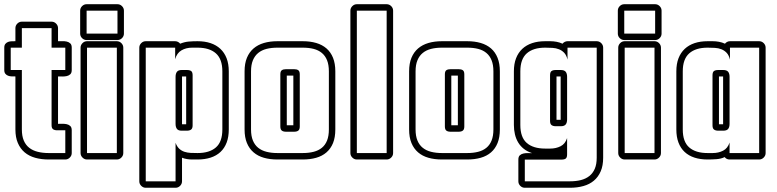

<svg xmlns="http://www.w3.org/2000/svg" viewBox="-26 -719 3650 902"><path d="M246.6 -137.2Q255.4 -137.2 266.6 -137.5Q277.8 -137.7 287.6 -135.5Q297.4 -133.3 304.2 -127Q311 -120.6 311 -106.9V0Q311 12.2 302 21.2Q293 30.3 280.8 30.3H202.6Q168 30.3 139.2 22.2Q110.4 14.2 89.8 -3.2Q69.3 -20.5 57.9 -47.1Q46.4 -73.7 46.4 -110.8V-359.9Q38.1 -359.9 28.8 -360.1Q19.5 -360.4 12 -363.3Q4.4 -366.2 -0.7 -372.3Q-5.9 -378.4 -5.9 -390.1V-495.1Q-5.9 -506.8 -0.7 -512.9Q4.4 -519 12 -522Q19.5 -524.9 28.8 -525.1Q38.1 -525.4 46.4 -525.4V-586.9Q46.4 -599.1 55.4 -608.2Q64.5 -617.2 76.7 -617.2H216.3Q228.5 -617.2 237.5 -608.2Q246.6 -599.1 246.6 -586.9V-525.4Q255.4 -525.4 266.6 -525.6Q277.8 -525.9 287.6 -523.7Q297.4 -521.5 304.2 -515.1Q311 -508.8 311 -495.1V-390.1Q311 -376.5 304.2 -370.1Q297.4 -363.8 287.6 -361.6Q277.8 -359.4 266.6 -359.6Q255.4 -359.9 246.6 -359.9ZM76.7 -586.9V-495.1H24.4V-390.1H76.7V-110.8Q76.7 -80.1 85.7 -58.8Q94.7 -37.6 111.3 -24.7Q127.9 -11.7 151.1 -5.9Q174.3 0 202.6 0H280.8V-106.9H242.7Q230 -106.9 223.1 -112.1Q216.3 -117.2 216.3 -130.9V-390.1H280.8V-495.1H216.3V-586.9Z M553.2 0Q553.2 12.2 544.2 21.2Q535.2 30.3 522.9 30.3H382.8Q370.6 30.3 361.6 21.2Q352.5 12.2 352.5 0V-495.1Q352.5 -507.3 361.6 -516.4Q370.6 -525.4 382.8 -525.4H522.9Q535.2 -525.4 544.2 -516.4Q553.2 -507.3 553.2 -495.1ZM380.9 -530.8Q368.7 -530.8 359.6 -539.8Q350.6 -548.8 350.6 -561V-668.9Q350.6 -681.2 359.6 -690.2Q368.7 -699.2 380.9 -699.2H525.9Q538.1 -699.2 547.1 -690.2Q556.2 -681.2 556.2 -668.9V-561Q556.2 -548.8 547.1 -539.8Q538.1 -530.8 525.9 -530.8ZM522.9 -495.1H382.8V0H522.9ZM525.9 -561V-668.9H380.9V-561Z M820.3 -513.7Q840.8 -522 860.4 -523.7Q879.9 -525.4 901.9 -525.4Q936 -525.4 963.1 -516.4Q990.2 -507.3 1009.3 -489.5Q1028.3 -471.7 1038.6 -445.3Q1048.8 -418.9 1048.8 -383.8V-110.8Q1048.8 -75.7 1038.8 -49.3Q1028.8 -22.9 1009.8 -5.1Q990.7 12.7 963.4 21.5Q936 30.3 901.9 30.3H876.5Q864.3 30.3 852.3 28.3Q840.3 26.4 829.1 22V132.8Q829.1 145 820.1 154.1Q811 163.1 798.8 163.1H658.7Q646.5 163.1 637.5 154.1Q628.4 145 628.4 132.8V-495.1Q628.4 -507.3 637.5 -516.4Q646.5 -525.4 658.7 -525.4H796.9Q803.7 -525.4 810.1 -522.2Q816.4 -519 820.3 -513.7ZM829.1 -135.3H848.6V-359.9H829.1ZM798.8 -47.9Q805.7 -29.8 816.4 -20Q827.1 -10.3 840.6 -5.9Q854 -1.5 869.6 -0.7Q885.3 0 901.9 0Q958 0 988.3 -26.4Q1018.6 -52.7 1018.6 -110.8V-383.8Q1018.6 -441.4 988.3 -468.3Q958 -495.1 901.9 -495.1H876.5Q848.1 -495.1 826.4 -482.4Q804.7 -469.7 796.9 -440.9V-495.1H658.7V132.8H798.8ZM827.6 -105Q811.5 -105 805.2 -113.5Q798.8 -122.1 798.8 -137.2V-357.9Q798.8 -373 805.2 -381.6Q811.5 -390.1 827.6 -390.1H851.6Q865.7 -390.1 872.3 -385Q878.9 -379.9 878.9 -365.2V-129.9Q878.9 -115.7 871.8 -110.4Q864.7 -105 851.6 -105Z M1123 -383.8Q1123 -420.9 1134 -447.5Q1145 -474.1 1165.3 -491.5Q1185.5 -508.8 1213.9 -517.1Q1242.2 -525.4 1277.3 -525.4H1396Q1431.2 -525.4 1459.5 -517.1Q1487.8 -508.8 1507.8 -491.5Q1527.8 -474.1 1538.6 -447.3Q1549.3 -420.4 1549.3 -383.8V-110.8Q1549.3 -73.7 1538.6 -47.1Q1527.8 -20.5 1507.8 -3.2Q1487.8 14.2 1459.5 22.2Q1431.2 30.3 1396 30.3H1277.3Q1242.2 30.3 1213.9 22.2Q1185.5 14.2 1165.3 -3.2Q1145 -20.5 1134 -47.1Q1123 -73.7 1123 -110.8ZM1352.1 -130.4V-363.8H1321.3V-130.4ZM1153.3 -110.8Q1153.3 -80.1 1162.1 -58.8Q1170.9 -37.6 1187 -24.7Q1203.1 -11.7 1226.1 -5.9Q1249 0 1277.3 0H1396Q1424.8 0 1447.5 -5.9Q1470.2 -11.7 1486.1 -24.7Q1502 -37.6 1510.5 -58.8Q1519 -80.1 1519 -110.8V-383.8Q1519 -414.6 1510.5 -435.8Q1502 -457 1486.1 -470.2Q1470.2 -483.4 1447.5 -489.3Q1424.8 -495.1 1396 -495.1H1277.3Q1249 -495.1 1226.1 -489.3Q1203.1 -483.4 1187 -470.2Q1170.9 -457 1162.1 -435.8Q1153.3 -414.6 1153.3 -383.8ZM1382.3 -125Q1382.3 -110.8 1375.5 -105.5Q1368.7 -100.1 1355 -100.1H1318.4Q1304.7 -100.1 1297.9 -105.5Q1291 -110.8 1291 -125V-370.1Q1291 -384.3 1298.1 -389.2Q1305.2 -394 1318.4 -394H1355Q1368.2 -394 1375.2 -389.2Q1382.3 -384.3 1382.3 -370.1Z M1820.8 0Q1820.8 12.2 1811.8 21.2Q1802.7 30.3 1790.5 30.3H1650.4Q1638.2 30.3 1629.2 21.2Q1620.1 12.2 1620.1 0V-668.9Q1620.1 -681.2 1629.2 -690.2Q1638.2 -699.2 1650.4 -699.2H1790.5Q1802.7 -699.2 1811.8 -690.2Q1820.8 -681.2 1820.8 -668.9ZM1790.5 -668.9H1650.4V0H1790.5Z M1896 -383.8Q1896 -420.9 1907 -447.5Q1918 -474.1 1938.2 -491.5Q1958.5 -508.8 1986.8 -517.1Q2015.1 -525.4 2050.3 -525.4H2168.9Q2204.1 -525.4 2232.4 -517.1Q2260.7 -508.8 2280.8 -491.5Q2300.8 -474.1 2311.5 -447.3Q2322.3 -420.4 2322.3 -383.8V-110.8Q2322.3 -73.7 2311.5 -47.1Q2300.8 -20.5 2280.8 -3.2Q2260.7 14.2 2232.4 22.2Q2204.1 30.3 2168.9 30.3H2050.3Q2015.1 30.3 1986.8 22.2Q1958.5 14.2 1938.2 -3.2Q1918 -20.5 1907 -47.1Q1896 -73.7 1896 -110.8ZM2125 -130.4V-363.8H2094.2V-130.4ZM1926.3 -110.8Q1926.3 -80.1 1935.1 -58.8Q1943.8 -37.6 1960 -24.7Q1976.1 -11.7 1999 -5.9Q2022 0 2050.3 0H2168.9Q2197.8 0 2220.5 -5.9Q2243.2 -11.7 2259 -24.7Q2274.9 -37.6 2283.4 -58.8Q2292 -80.1 2292 -110.8V-383.8Q2292 -414.6 2283.4 -435.8Q2274.9 -457 2259 -470.2Q2243.2 -483.4 2220.5 -489.3Q2197.8 -495.1 2168.9 -495.1H2050.3Q2022 -495.1 1999 -489.3Q1976.1 -483.4 1960 -470.2Q1943.8 -457 1935.1 -435.8Q1926.3 -414.6 1926.3 -383.8ZM2155.3 -125Q2155.3 -110.8 2148.4 -105.5Q2141.6 -100.1 2127.9 -100.1H2091.3Q2077.6 -100.1 2070.8 -105.5Q2064 -110.8 2064 -125V-370.1Q2064 -384.3 2071 -389.2Q2078.1 -394 2091.3 -394H2127.9Q2141.1 -394 2148.2 -389.2Q2155.3 -384.3 2155.3 -370.1Z M2616.7 -513.7Q2620.6 -519 2627 -522.2Q2633.3 -525.4 2640.1 -525.4H2777.3Q2789.6 -525.4 2798.6 -516.4Q2807.6 -507.3 2807.6 -495.1V22Q2807.6 59.1 2796.1 85.7Q2784.7 112.3 2764.2 129.6Q2743.7 147 2714.8 155Q2686 163.1 2651.4 163.1H2439.5Q2427.2 163.1 2418.2 154.1Q2409.2 145 2409.2 132.8V30.8Q2409.2 17.1 2416 10.7Q2422.9 4.4 2432.9 2.2Q2442.9 0 2454.1 0.2Q2465.3 0.5 2474.1 0.5Q2451.2 -6.8 2434.8 -19.8Q2418.5 -32.7 2408.2 -50Q2397.9 -67.4 2393.1 -88.1Q2388.2 -108.9 2388.2 -131.8V-383.8Q2388.2 -418.9 2398.4 -445.3Q2408.7 -471.7 2427.7 -489.5Q2446.8 -507.3 2473.9 -516.4Q2501 -525.4 2535.2 -525.4H2559.1Q2573.7 -525.4 2588.4 -522.7Q2603 -520 2616.7 -513.7ZM2588.4 -359.9V-156.2H2607.9V-359.9ZM2638.2 5.9Q2638.2 21 2631.8 25.9Q2625.5 30.8 2611.3 30.8H2439.5V132.8H2651.4Q2679.7 132.8 2702.9 127Q2726.1 121.1 2742.7 107.9Q2759.3 94.7 2768.3 73.7Q2777.3 52.7 2777.3 22V-495.1H2640.1V-439Q2635.3 -459.5 2624.8 -470.7Q2614.3 -481.9 2600.1 -487.5Q2585.9 -493.2 2569.3 -494.1Q2552.7 -495.1 2535.2 -495.1Q2479 -495.1 2448.7 -468.3Q2418.5 -441.4 2418.5 -383.8V-131.8Q2418.5 -73.7 2448.7 -47.4Q2479 -21 2535.2 -21H2559.1Q2585.9 -21 2607.7 -32Q2629.4 -43 2638.2 -70.3ZM2558.1 -365.2Q2558.1 -379.9 2564.7 -385Q2571.3 -390.1 2585.4 -390.1H2608.4Q2625 -390.1 2631.6 -381.8Q2638.2 -373.5 2638.2 -357.9V-158.2Q2638.2 -142.6 2631.6 -134.3Q2625 -126 2608.4 -126H2585.4Q2572.3 -126 2565.2 -131.3Q2558.1 -136.7 2558.1 -150.9Z M3079.1 0Q3079.1 12.2 3070.1 21.2Q3061 30.3 3048.8 30.3H2908.7Q2896.5 30.3 2887.5 21.2Q2878.4 12.2 2878.4 0V-495.1Q2878.4 -507.3 2887.5 -516.4Q2896.5 -525.4 2908.7 -525.4H3048.8Q3061 -525.4 3070.1 -516.4Q3079.1 -507.3 3079.1 -495.1ZM2906.7 -530.8Q2894.5 -530.8 2885.5 -539.8Q2876.5 -548.8 2876.5 -561V-668.9Q2876.5 -681.2 2885.5 -690.2Q2894.5 -699.2 2906.7 -699.2H3051.8Q3064 -699.2 3073 -690.2Q3082 -681.2 3082 -668.9V-561Q3082 -548.8 3073 -539.8Q3064 -530.8 3051.8 -530.8ZM3048.8 -495.1H2908.7V0H3048.8ZM3051.8 -561V-668.9H2906.7V-561Z M3379.9 -513.7Q3383.8 -519 3390.1 -522.2Q3396.5 -525.4 3403.3 -525.4H3540.5Q3552.7 -525.4 3561.8 -516.4Q3570.8 -507.3 3570.8 -495.1V0Q3570.8 12.2 3561.8 21.2Q3552.7 30.3 3540.5 30.3H3401.4Q3387.2 30.3 3378.4 19Q3361.3 27.3 3339.4 28.8Q3317.4 30.3 3298.3 30.3Q3264.2 30.3 3236.8 21.5Q3209.5 12.7 3190.4 -5.1Q3171.4 -22.9 3161.4 -49.3Q3151.4 -75.7 3151.4 -110.8V-383.8Q3151.4 -418.9 3161.6 -445.3Q3171.9 -471.7 3190.9 -489.5Q3210 -507.3 3237.1 -516.4Q3264.2 -525.4 3298.3 -525.4H3322.3Q3336.9 -525.4 3351.6 -522.7Q3366.2 -520 3379.9 -513.7ZM3351.6 -359.9V-135.3H3371.1V-359.9ZM3540.5 -495.1H3403.3V-439Q3398.4 -459.5 3387.9 -470.7Q3377.4 -481.9 3363.3 -487.5Q3349.1 -493.2 3332.5 -494.1Q3315.9 -495.1 3298.3 -495.1Q3242.2 -495.1 3211.9 -468.3Q3181.6 -441.4 3181.6 -383.8V-110.8Q3181.6 -52.7 3211.9 -26.4Q3242.2 0 3298.3 0H3322.3Q3349.1 0 3370.8 -11Q3392.6 -22 3401.4 -49.3V0H3540.5ZM3321.3 -365.2Q3321.3 -379.9 3327.9 -385Q3334.5 -390.1 3348.6 -390.1H3371.6Q3388.2 -390.1 3394.8 -381.8Q3401.4 -373.5 3401.4 -357.9V-137.2Q3401.4 -121.6 3394.8 -113.3Q3388.2 -105 3371.6 -105H3348.6Q3335.4 -105 3328.4 -110.4Q3321.3 -115.7 3321.3 -129.9Z"/></svg>

Font: Akaash Gobhi Outlined
Style: Regular
Weight: 400
Designer: Kulbir Singh Thind, MD
Foundry: Punjab Online
Version: Version 1.200